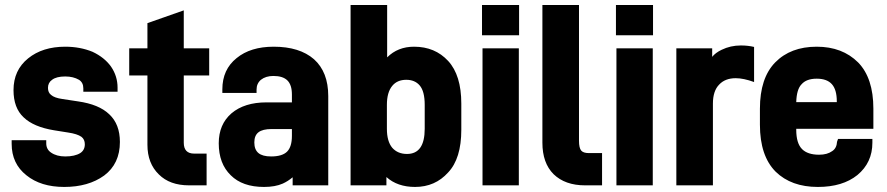

<svg xmlns="http://www.w3.org/2000/svg" viewBox="-20 -720 3494 756"><path d="M84 -29.8Q25.9 -75.7 25.9 -153.8V-168H162.1V-155.8Q162.1 -131.8 181.2 -119.1Q203.1 -104 236.8 -104Q274.4 -104 295.9 -117.2Q314 -128.9 314 -151.9Q314 -170.9 300.8 -181.2Q284.2 -192.9 248 -198.2L192.9 -207Q112.3 -220.2 73.2 -257.8Q33.2 -294.9 33.2 -365.2Q33.2 -443.8 90.8 -490.2Q147.5 -536.1 236.8 -536.1Q295.4 -536.1 344.2 -516.1Q391.1 -494.1 417 -458Q442.9 -420.4 442.9 -375V-358.9H308.1V-372.1Q308.1 -395 291 -405.8Q268.6 -418.9 236.8 -418.9Q202.1 -418.9 185.1 -405.8Q168.9 -394.5 168.9 -374Q168.9 -355.5 181.2 -346.2Q194.3 -334.5 226.1 -330.1L287.1 -320.8Q369.6 -309.1 410.2 -270Q452.1 -231 452.1 -161.1Q452.1 -75.2 390.1 -28.8Q328.1 16.1 232.9 16.1Q140.6 16.1 84 -29.8Z M703.6 -158.2Q703.6 -115.2 744.6 -115.2H793.5V9.8H724.6Q648.4 9.8 605.5 -33.2Q560.5 -76.7 560.5 -149.9V-422.9H488.8V-529.8H560.5V-628.9L703.6 -679.2V-529.8H803.7V-422.9H703.6Z M1216.3 -486.8Q1272.5 -436.5 1272.5 -341.8V9.8H1132.3V-22Q1113.8 -6.3 1093.3 2.9Q1063.5 16.1 1019.5 16.1Q934.6 16.1 888.7 -29.8Q841.3 -75.7 841.3 -155.8Q841.3 -230.5 891.6 -273.9Q942.4 -316.9 1029.3 -316.9H1129.4V-348.1Q1129.4 -385.7 1111.6 -403.3Q1093.8 -420.9 1056.6 -420.9Q1026.4 -420.9 1007.3 -405.8Q990.2 -391.1 990.2 -367.2V-354H855.5V-368.2Q855.5 -446.3 911.6 -491.2Q966.3 -536.1 1057.6 -536.1Q1159.7 -536.1 1216.3 -486.8ZM1129.4 -185.1V-211.9H1049.3Q1014.2 -211.9 997.8 -199.2Q981.4 -186.5 981.4 -159.2Q981.4 -130.9 997.6 -117.4Q1013.7 -104 1047.4 -104Q1091.3 -104 1110.4 -123Q1129.4 -142.1 1129.4 -185.1Z M1501.5 9.8H1360.4V-700.2H1504.4V-494.1Q1546.4 -536.1 1610.4 -536.1Q1692.9 -536.1 1744.6 -480Q1796.4 -423.8 1796.4 -312V-209Q1796.4 -95.7 1744.6 -41Q1693.4 16.1 1614.3 16.1Q1544.9 16.1 1501.5 -22.9ZM1652.3 -307.1Q1652.3 -360.8 1632.3 -383.8Q1613.3 -405.8 1579.6 -405.8Q1543.9 -405.8 1524.4 -381.8Q1503.4 -356.4 1503.4 -307.1V-212.9Q1503.4 -163.6 1524.4 -138.2Q1545.9 -113.8 1582.5 -113.8Q1652.3 -113.8 1652.3 -212.9Z M2023.9 -700.2V-581.1H1877.9V-700.2ZM2022.9 -529.8V9.8H1879.9V-529.8Z M2159.7 -34.2Q2115.7 -78.1 2115.7 -158.2V-700.2H2259.8V-166Q2259.8 -137.2 2268.6 -127Q2276.9 -117.2 2298.8 -117.2H2350.6V9.8H2283.7Q2205.1 9.8 2159.7 -34.2Z M2551.3 -700.2V-581.1H2405.3V-700.2ZM2550.3 -529.8V9.8H2407.2V-529.8Z M2897 -541Q2925.3 -541 2949.2 -535.2V-397Q2907.7 -412.1 2877 -412.1Q2835.4 -412.1 2812 -387.2Q2787.1 -362.3 2787.1 -312V9.8H2643.1V-529.8H2784.2V-496.1Q2796.9 -512.2 2821.3 -523.9Q2856.4 -541 2897 -541Z M3418.9 -212.9H3115.2V-209Q3115.2 -155.8 3138.2 -132.8Q3160.2 -110.8 3205.1 -110.8Q3237.3 -110.8 3256.8 -125Q3274.4 -136.2 3275.9 -162.1L3279.8 -172.9H3415V-158.2Q3415 -79.6 3356 -30.8Q3297.9 16.1 3200.2 16.1Q3095.7 16.1 3034.2 -43.9Q2972.2 -106 2972.2 -229V-292Q2972.2 -412.6 3032.2 -474.1Q3092.8 -536.1 3195.8 -536.1Q3296.9 -536.1 3358.9 -474.1Q3418.9 -412.6 3418.9 -292ZM3136.2 -388.2Q3116.7 -368.7 3115.2 -317.9H3274.9V-320.8Q3274.9 -366.7 3255.6 -388.4Q3236.3 -410.2 3195.8 -410.2Q3155.3 -410.2 3136.2 -388.2Z"/></svg>

Font: D-DIN-PRO Heavy
Style: Bold
Weight: 900
Designer: Charles Nix
Foundry: CyberFei
Version: Version 1.000;hotconv 1.0.109;makeotfexe 2.5.65596